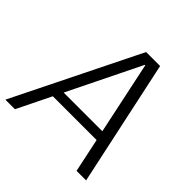

<svg xmlns="http://www.w3.org/2000/svg" viewBox="-210 -855 1009 1009"><g transform="rotate(45 294.5 -350.0)"><path d="M317 -700H421L571 0H500L363 -648H360L42 0H-29ZM128 -243H482L474 -189H120Z"/></g></svg>

Font: Pathway Extreme 28pt Light
Style: Italic
Weight: 300
Italic angle: -8°
Designer: Eduardo Rodriguez Tunni
Foundry: Eduardo Rodriguez Tunni
Version: Version 1.001;gftools[0.9.26]